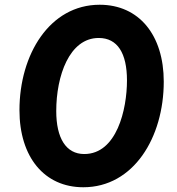

<svg xmlns="http://www.w3.org/2000/svg" viewBox="-20 -777 744 809"><path d="M331 12C543 12 670 -198 670 -433C670 -629 566 -757 400 -757C189 -757 62 -547 62 -313C62 -115 167 12 331 12ZM335 -128C258 -128 217 -195 217 -309C217 -457 272 -617 396 -617C475 -617 515 -553 515 -438C515 -316 472 -128 335 -128Z"/></svg>

Font: Plus Jakarta Sans ExtraBold
Style: Italic
Weight: 800
Italic angle: -8°
Designer: Gumpita Rahayu
Foundry: Tokotype
Version: Version 2.071;gftools[0.9.30]